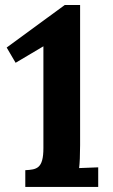

<svg xmlns="http://www.w3.org/2000/svg" viewBox="-20 -736 446 756"><path d="M150.9 -553.7V-152.8C150.9 -71.8 124.5 -68.4 79.6 -65.9V0H366.7V-77.1L291.5 -74.2C293.9 -91.3 295.4 -127.9 295.4 -164.1V-716.3H234.9L6.3 -548.8L41.5 -488.8Z"/></svg>

Font: Parastoo
Style: Bold
Weight: 700
Foundry: Saber Rastikerdar (saber.rastikerdar@gmail.com)
Version: Version 2.0.1